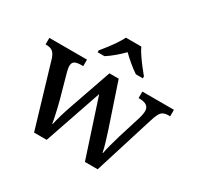

<svg xmlns="http://www.w3.org/2000/svg" viewBox="-161 -957 1182 1148"><g transform="rotate(30 430.0 -383.0)"><path d="M74 -438Q63 -469 47.5 -480Q32 -491 3 -491H0V-536H260V-491H247Q217 -491 202 -482.5Q187 -474 187 -449Q187 -441 189.5 -429Q192 -417 195 -406L239 -248Q245 -224 252 -196Q259 -168 264 -142Q269 -116 272 -100H275Q280 -125 290.5 -161.5Q301 -198 314 -235L417 -532H481L580 -237Q592 -201 603.5 -162Q615 -123 619 -100H622Q631 -148 657 -235L706 -392Q710 -405 712.5 -419.5Q715 -434 715 -442Q715 -491 649 -491H642V-536H860V-491H847Q818 -491 802.5 -476.5Q787 -462 772 -413L643 0H555L426 -394L291 0H204ZM293 -619Q309 -638 329 -664Q349 -690 367 -717Q385 -744 396 -766H502Q512 -744 530.5 -717Q549 -690 569 -664Q589 -638 605 -619V-606H557Q531 -623 501 -648Q471 -673 448 -696Q426 -673 396.5 -648Q367 -623 340 -606H293Z"/></g></svg>

Font: Noto Serif Hentaigana Medium
Style: Regular
Weight: 500
Designer: Kazuhiro Yamada
Foundry: nipponia
Version: Version 1.000; ttfautohint (v1.8.4.7-5d5b)